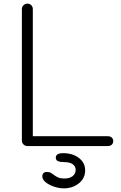

<svg xmlns="http://www.w3.org/2000/svg" viewBox="-20 -801 666 1053"><path d="M130 0Q118 0 109 -8.5Q100 -17 100 -30V-751Q100 -764 109 -772.5Q118 -781 130 -781Q143 -781 151.5 -772.5Q160 -764 160 -751V-54H571Q585 -54 593 -46.5Q601 -39 601 -27Q601 -15 593 -7.5Q585 0 571 0ZM330 232Q305 232 277.5 223Q250 214 231 199Q212 184 212 166Q212 155 218.5 148.5Q225 142 237 142Q251 142 260 147.5Q269 153 278 160Q287 167 299.5 172.5Q312 178 333 178Q362 178 378.5 165Q395 152 395 130Q395 112 379.5 100Q364 88 330 88Q309 88 297.5 82.5Q286 77 286 64Q286 39 326 39Q379 39 413 65.5Q447 92 447 133Q447 177 412.5 204.5Q378 232 330 232Z"/></svg>

Font: ComfortaaLight
Style: Regular
Weight: 300
Designer: Johan Aakerlund
Foundry: Johan Aakerlund
Version: Version 3.104; ttfautohint (v1.8.1.43-b0c9)